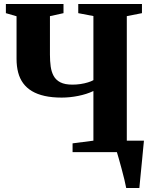

<svg xmlns="http://www.w3.org/2000/svg" viewBox="-20 -763 760 963"><path d="M613 180Q610 163 603.8 137.5Q597.5 112 590.2 84.5Q583 57 576.2 33.8Q569.5 10.5 566 -1L537.5 -57.5H702Q700.5 -41.5 698 -17Q695.5 7.5 693 35.8Q690.5 64 687.5 91.8Q684.5 119.5 682.5 142.8Q680.5 166 679 180ZM448.5 -306.5Q415 -290.5 372.5 -282Q330 -273.5 289.5 -273.5Q241 -273.5 204 -281.8Q167 -290 140.2 -306Q113.5 -322 96.2 -345.5Q79 -369 71 -399.8Q63 -430.5 63 -467.5V-681.5L9.5 -697V-743H298.5V-697L230.5 -682V-488.5Q230.5 -457 234.2 -429.8Q238 -402.5 249.2 -382Q260.5 -361.5 283 -350Q305.5 -338.5 343.5 -338.5Q364 -338.5 384 -341.5Q404 -344.5 421 -349.8Q438 -355 448.5 -361V-682.5L372.5 -697V-743H692V-697L616 -682V-57.5L692 -43.5V0H344V-44L448.5 -57.5Z"/></svg>

Font: Merriweather 72pt ExtraBold
Style: Regular
Weight: 800
Version: Version 2.100